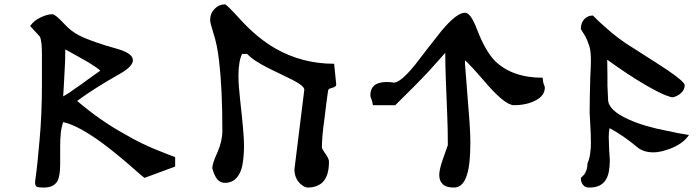

<svg xmlns="http://www.w3.org/2000/svg" viewBox="-20 -970 3186 874"><path d="M777.3 -211.9Q742.2 -199.2 637.7 -160.2Q635.7 -160.2 568.4 -219.7Q479.5 -295.9 421.9 -335.9Q325.2 -402.3 267.6 -414.1Q258.8 -387.7 256.8 -364.3Q253.9 -337.9 253.9 -306.6Q253.9 -298.8 253.9 -288.1Q253.9 -277.3 253.9 -262.7Q253.9 -249 253.9 -238.3Q253.9 -227.5 253.9 -222.7Q253.9 -168.9 241.2 -145.5Q224.6 -116.2 179.7 -116.2Q155.3 -116.2 147.5 -120.1Q139.6 -124 139.6 -141.6Q151.4 -225.6 160.2 -334Q170.9 -449.2 170.9 -585.9Q170.9 -605.5 170.9 -624Q170.9 -642.6 170.9 -660.2Q170.9 -676.8 170.9 -692.4Q170.9 -708 170.9 -722.7Q170.9 -785.2 161.1 -803.7Q134.8 -832 117.2 -851.6Q135.7 -877.9 165 -890.6Q194.3 -905.3 218.8 -905.3Q231.4 -905.3 274.4 -859.4Q302.7 -828.1 340.8 -808.6Q398.4 -779.3 515.6 -747.1Q585 -726.6 585 -696.3Q585 -668 527.3 -634.8Q412.1 -570.3 331.1 -510.7Q438.5 -418.9 549.8 -358.4Q626 -313.5 707 -282.2Q745.1 -266.6 777.3 -254.9Q777.3 -240.2 777.3 -211.9ZM436.5 -648.4Q424.8 -660.2 381.8 -686.5Q337.9 -711.9 277.3 -745.1Q277.3 -690.4 273.4 -633.8Q272.5 -604.5 270.5 -579.1Q268.6 -552.7 267.6 -531.2Q295.9 -546.9 321.3 -566.4Q350.6 -585.9 378.9 -607.4Q407.2 -627.9 436.5 -648.4Z M1510.7 -584Q1508.8 -574.2 1492.2 -570.3Q1474.6 -566.4 1473.6 -558.6Q1469.7 -526.4 1464.8 -494.1Q1460.9 -461.9 1457 -429.7Q1445.3 -347.7 1445.3 -297.9Q1445.3 -293 1466.8 -261.7Q1477.5 -246.1 1477.5 -233.4Q1477.5 -164.1 1443.4 -135.7Q1418 -116.2 1381.8 -116.2Q1365.2 -116.2 1344.7 -135.7Q1320.3 -161.1 1320.3 -199.2Q1335 -320.3 1365.2 -561.5Q1365.2 -579.1 1311.5 -606.4Q1257.8 -632.8 1203.1 -659.2Q1130.9 -695.3 1105.5 -724.6Q1097.7 -724.6 1082 -724.6Q1072.3 -704.1 1069.3 -679.7Q1065.4 -658.2 1065.4 -625Q1065.4 -583 1073.2 -514.6Q1090.8 -359.4 1090.8 -309.6Q1090.8 -261.7 1084 -221.7Q1077.1 -181.6 1055.7 -159.2Q1035.2 -137.7 1003.9 -137.7Q973.6 -137.7 958 -171.9Q952.1 -182.6 946.3 -204.1Q946.3 -225.6 969.7 -276.4Q992.2 -327.1 992.2 -375Q992.2 -567.4 977.5 -690.4Q968.8 -768.6 950.2 -823.2Q936.5 -867.2 936.5 -877.9Q936.5 -909.2 957 -929.7Q976.6 -950.2 1003.9 -950.2Q1011.7 -950.2 1075.2 -879.9Q1151.4 -796.9 1232.4 -750Q1355.5 -679.7 1501 -679.7Q1504.9 -647.5 1510.7 -584Z M2460 -571.3Q2460 -535.2 2419.9 -513.7Q2377.9 -491.2 2319.3 -491.2Q2276.4 -491.2 2178.7 -607.4Q2115.2 -680.7 2096.7 -695.3Q2096.7 -693.4 2096.7 -689.5Q2096.7 -685.5 2096.7 -679.7Q2096.7 -671.9 2112.3 -478.5Q2121.1 -377.9 2121.1 -321.3Q2121.1 -223.6 2106.4 -176.8Q2088.9 -116.2 2045.9 -116.2Q2010.7 -116.2 1995.1 -131.8Q1979.5 -147.5 1979.5 -172.9Q1979.5 -195.3 1992.2 -234.4Q2006.8 -277.3 2018.6 -309.6Q2018.6 -384.8 2015.6 -452.1Q2012.7 -519.5 2009.8 -598.6Q2006.8 -676.8 2006.8 -729.5Q1994.1 -714.8 1974.6 -693.4Q1956.1 -672.9 1932.6 -646.5Q1880.9 -590.8 1779.3 -491.2Q1745.1 -491.2 1677.7 -491.2Q1674.8 -507.8 1670.9 -518.6Q1666 -526.4 1666 -536.1Q1666 -570.3 1690.4 -585.9Q1710 -596.7 1741.2 -596.7Q1752 -596.7 1760.7 -595.7Q1764.6 -594.7 1772.5 -593.8Q1803.7 -593.8 1870.1 -675.8Q1899.4 -713.9 1928.7 -752Q1959 -790 1989.3 -829.1Q2058.6 -912.1 2096.7 -912.1Q2123 -912.1 2151.4 -835.9Q2189.5 -737.3 2233.4 -692.4Q2311.5 -616.2 2450.2 -616.2Q2452.1 -592.8 2456.1 -585Q2460 -577.1 2460 -570.3Q2460 -571.3 2460 -571.3Z M3116.2 -355.5Q3090.8 -316.4 3030.3 -293Q2985.4 -276.4 2955.1 -276.4Q2908.2 -276.4 2879.9 -300.8Q2818.4 -352.5 2754.9 -386.7Q2751 -371.1 2751 -346.7Q2751 -331.1 2752.9 -289.1Q2755.9 -245.1 2755.9 -241.2Q2755.9 -182.6 2739.3 -154.3Q2717.8 -116.2 2663.1 -116.2Q2642.6 -116.2 2633.8 -128.9Q2624 -139.6 2624 -160.2Q2632.8 -168 2638.7 -174.8Q2654.3 -195.3 2654.3 -226.6Q2662.1 -243.2 2666 -267.6Q2669.9 -293 2669.9 -317.4Q2669.9 -342.8 2668.9 -366.2Q2664.1 -450.2 2664.1 -457Q2664.1 -515.6 2667 -618.2Q2668 -640.6 2668.9 -659.2Q2669.9 -676.8 2669.9 -691.4Q2669.9 -741.2 2662.1 -761.7Q2653.3 -789.1 2642.6 -807.6Q2637.7 -815.4 2632.8 -823.2Q2627.9 -831.1 2624 -837.9Q2624 -865.2 2639.6 -882.8Q2656.2 -899.4 2678.7 -899.4Q2708 -870.1 2728.5 -852.5Q2792 -793.9 2858.4 -753.9Q3001 -663.1 3017.6 -651.4Q3096.7 -597.7 3096.7 -582Q3096.7 -557.6 3072.3 -540Q3051.8 -527.3 3041 -527.3Q3033.2 -527.3 3010.7 -536.1Q2979.5 -547.9 2917 -584Q2839.8 -628.9 2744.1 -698.2Q2744.1 -656.2 2745.1 -627Q2745.1 -597.7 2745.1 -581.1Q2746.1 -545.9 2748 -517.6Q2748 -467.8 2842.8 -425.8Q2911.1 -394.5 3018.6 -374Q3065.4 -363.3 3116.2 -355.5Q3116.2 -355.5 3116.2 -355.5Z"/></svg>

Font: Tolkien Dwarf Runes
Style: Regular
Weight: 400
Version: Regular